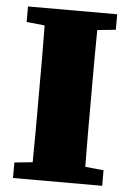

<svg xmlns="http://www.w3.org/2000/svg" viewBox="-49 -690 494 727"><g transform="rotate(5 197.5 -326.0)"><path d="M28 -593V-652H367V-593L297 -586Q296 -526 296 -465Q296 -404 296 -342V-311Q296 -250 296 -188.5Q296 -127 297 -66L367 -59V0H28V-59L97 -66Q98 -126 98 -187.5Q98 -249 98 -310V-342Q98 -403 98 -464Q98 -525 97 -586Z"/></g></svg>

Font: Source Serif Pro Black
Style: Regular
Weight: 900
Designer: Frank Grießhammer
Foundry: Adobe Systems Incorporated
Version: Version 3.001;hotconv 1.0.111;makeotfexe 2.5.65597